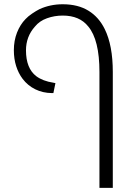

<svg xmlns="http://www.w3.org/2000/svg" viewBox="-20 -660 643 920"><path d="M456.5 240.2V-314.9Q456.5 -469.2 402.8 -533.2Q361.3 -585.4 280.8 -585.4Q241.2 -585.4 205.1 -572.5Q168.9 -559.6 147 -532.2Q104.5 -484.4 104.5 -418.9Q104.5 -332.5 153.8 -294.9Q185.1 -271.5 235.8 -263.7L245.6 -261.7L235.8 -213.9H229Q185.1 -214.4 148.9 -232.2Q112.8 -250 88.4 -282.2Q68.4 -308.6 57.4 -343.3Q46.4 -377.9 46.4 -419.4Q46.4 -465.3 61.5 -503.9Q76.7 -542.5 102.5 -568.8Q114.7 -582 134.3 -595.2Q153.8 -608.4 169.4 -616.2Q220.7 -639.6 280.3 -639.6Q354 -639.6 404.3 -608.4Q453.6 -578.1 481.9 -520.5Q520.5 -442.4 520.5 -314.9V240.2Z"/></svg>

Font: Open Sans Light
Style: Regular
Weight: 300
Designer: Monotype Design Team
Foundry: Monotype Imaging Inc.
Version: Version 3.000; ttfautohint (v1.8.4)